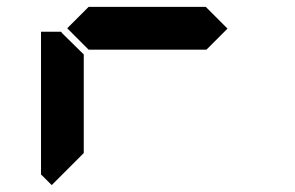

<svg xmlns="http://www.w3.org/2000/svg" viewBox="-20 -582 856 557"><path d="M577 -562 640 -499 579 -438H237L175 -500L237 -562ZM130 -45 99 -76V-490H157L161 -485L223 -424V-138Z"/></svg>

Font: DSEG7 Classic
Style: Bold
Weight: 700
Designer: Keshikan(Twitter:@keshinomi_88pro)
Version: Version 0.46